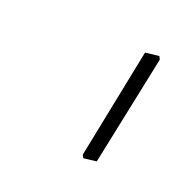

<svg xmlns="http://www.w3.org/2000/svg" viewBox="-47 -678 224 236"><g transform="rotate(20 64.5 -560.0)"><path d="M127 -635 129 -631 99 -487 82 -485 80 -489 109 -633Z"/></g></svg>

Font: Alegreya Sans SC Thin
Style: Italic
Weight: 100
Italic angle: -7°
Designer: Juan Pablo del Peral
Foundry: Huerta Tipografica
Version: Version 2.007